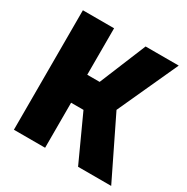

<svg xmlns="http://www.w3.org/2000/svg" viewBox="-168 -889 1008 1034"><g transform="rotate(30 336.0 -371.5)"><path d="M55 0V-743H249V-454H326L445 -743H651L480 -369L660 0H454L326 -280H249V0Z"/></g></svg>

Font: Exo Thin Black
Style: Regular
Weight: 900
Version: Version 2.000